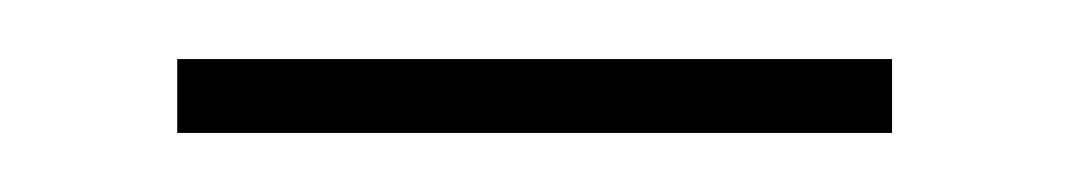

<svg xmlns="http://www.w3.org/2000/svg" viewBox="-20 -304 362 65"><path d="M40 -259H282V-284H40Z"/></svg>

Font: Noto Sans Gujarati UI Thin
Style: Regular
Weight: 100
Designer: Jelle Bosma - Monotype Design Team, Universal Thirst
Foundry: Monotype Imaging Inc.
Version: Version 2.106